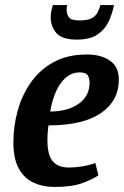

<svg xmlns="http://www.w3.org/2000/svg" viewBox="-20 -731 491 761"><path d="M195 10Q150 10 113 -7Q76 -24 54.5 -63Q33 -102 33 -167Q33 -230 50 -292Q67 -354 102.5 -404.5Q138 -455 193 -485Q248 -515 324 -515Q381 -515 416 -490.5Q451 -466 451 -416Q451 -331 379.5 -282.5Q308 -234 172 -234Q170 -217 169 -204.5Q168 -192 168 -172Q168 -139 176 -115.5Q184 -92 203 -79.5Q222 -67 253 -67Q276 -67 303 -71Q330 -75 358 -85L370 -36Q346 -20 305.5 -5Q265 10 195 10ZM179 -289Q248 -289 291.5 -319.5Q335 -350 335 -403Q335 -420 328 -432Q321 -444 295 -444Q253 -444 222.5 -403.5Q192 -363 179 -289ZM284 -574Q226 -574 203.5 -600Q181 -626 181 -663Q181 -674 183.5 -687.5Q186 -701 190 -711H246Q244 -701 244 -693Q244 -676 252.5 -663Q261 -650 296 -650Q328 -650 344 -659Q360 -668 367 -682Q374 -696 378 -711H432Q425 -676 410 -644.5Q395 -613 365.5 -593.5Q336 -574 284 -574Z"/></svg>

Font: Manuale
Style: Bold Italic
Weight: 700
Italic angle: -11°
Version: Version 1.002